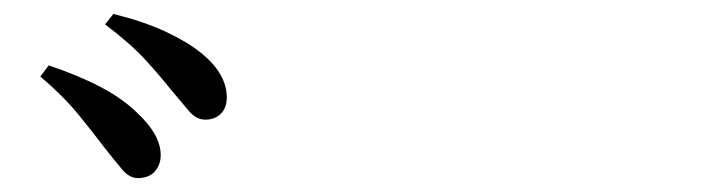

<svg xmlns="http://www.w3.org/2000/svg" viewBox="-20 -865 1040 276"><path d="M178 -609Q166 -609 155.5 -621.5Q145 -634 130 -653Q115 -673 93 -700Q71 -727 38 -755L50 -771Q92 -757 124.5 -740Q157 -723 178 -702Q211 -671 211 -642Q211 -628 202.5 -618.5Q194 -609 178 -609ZM275 -693Q262 -693 251.5 -705.5Q241 -718 225 -737Q210 -756 189 -779Q168 -802 131 -830L143 -845Q187 -834 218 -819.5Q249 -805 269 -789Q306 -759 306 -725Q306 -710 297.5 -701.5Q289 -693 275 -693Z"/></svg>

Font: Noto Serif KR SemiBold
Style: Regular
Weight: 600
Designer: Ryoko NISHIZUKA 西塚涼子 (kana & ideographs); Frank Grießhammer (Latin, Greek & Cyrillic); Wenlong ZHANG 张文龙 (bopomofo); San
Foundry: Adobe
Version: Version 2.003-H1;hotconv 1.1.1;makeotfexe 2.6.0